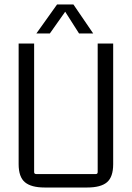

<svg xmlns="http://www.w3.org/2000/svg" viewBox="-20 -829 587 855"><path d="M368 6H179Q119 6 91 -17.5Q63 -41 63 -98V-635H132V-63Q132 -54 141 -54H407Q415 -54 415 -63V-635H484V-98Q484 -41 456.5 -17.5Q429 6 368 6ZM307 -809 395 -680H332L267 -782H274L202 -680H142L234 -809Z"/></svg>

Font: Gemunu Libre ExtraLight Light
Style: Regular
Weight: 300
Version: Version 1.100